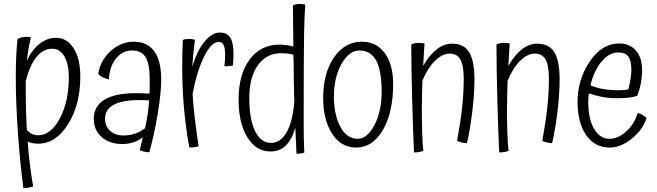

<svg xmlns="http://www.w3.org/2000/svg" viewBox="-20 -747 3368 985"><path d="M118 -80Q130 -66 144.5 -59.5Q159 -53 177 -53Q240 -53 286.5 -139Q333 -225 333 -352Q333 -419 310 -458Q287 -497 248 -497Q202 -497 167.5 -455Q133 -413 112 -331Q112 -321 112 -310.5Q112 -300 112 -290Q112 -231 113.5 -178.5Q115 -126 118 -80ZM122 -21Q126 35 132.5 89.5Q139 144 150 210Q137 214 124.5 216Q112 218 100 218Q83 92 72 -64.5Q61 -221 61 -348Q61 -407 63 -454Q65 -501 70 -547Q81 -553 92 -555.5Q103 -558 116 -558Q123 -558 128 -557.5Q133 -557 139 -555Q131 -524 126 -495.5Q121 -467 118 -436Q144 -492 183 -522.5Q222 -553 268 -553Q324 -553 358 -499Q392 -445 392 -355Q392 -209 329 -109.5Q266 -10 177 -10Q160 -10 146.5 -12.5Q133 -15 122 -21Z M807 -338Q807 -271 789 -162.5Q771 -54 746 34Q735 34 722.5 31.5Q710 29 697 24Q701 8 706.5 -16Q712 -40 713 -43Q692 -26 665 -17Q638 -8 608 -8Q542 -8 501.5 -44Q461 -80 461 -138Q461 -202 516 -235.5Q571 -269 676 -269Q690 -269 704.5 -268.5Q719 -268 747 -267Q748 -279 748 -293.5Q748 -308 748 -341Q748 -419 727 -453.5Q706 -488 657 -488Q608 -488 574.5 -446Q541 -404 539 -340Q517 -345 504.5 -351.5Q492 -358 484 -369Q495 -437 547.5 -485Q600 -533 666 -533Q736 -533 771.5 -484Q807 -435 807 -338ZM519 -138Q519 -99 545 -75.5Q571 -52 613 -52Q644 -52 672.5 -61.5Q701 -71 724 -89Q734 -136 738.5 -168.5Q743 -201 745 -232Q633 -239 576 -215.5Q519 -192 519 -138Z M999 3Q994 5 987.5 6.5Q981 8 973 9Q966 10 961 9.5Q956 9 951 8Q927 -122 919 -258.5Q911 -395 918 -542Q924 -545 931.5 -546Q939 -547 955 -547Q959 -547 963 -546.5Q967 -546 980 -543Q974 -494 971 -462.5Q968 -431 967 -404Q989 -484 1028 -532Q1067 -580 1108 -580Q1145 -580 1161.5 -554Q1178 -528 1178 -470Q1178 -457 1177 -442Q1176 -427 1175 -411Q1168 -409 1158.5 -408Q1149 -407 1131 -407Q1133 -423 1134 -438Q1135 -453 1135 -467Q1135 -501 1127 -516.5Q1119 -532 1102 -532Q1065 -532 1028 -458.5Q991 -385 968 -266Q971 -212 978.5 -147Q986 -82 999 3Z M1541 36Q1533 39 1521.5 40.5Q1510 42 1501 42Q1500 17 1498.5 -16.5Q1497 -50 1495 -92Q1477 -30 1446 0Q1415 30 1368 30Q1293 30 1248.5 -43.5Q1204 -117 1204 -236Q1204 -365 1260.5 -441.5Q1317 -518 1413 -518Q1430 -518 1449.5 -515.5Q1469 -513 1485 -508Q1484 -603 1483.5 -644.5Q1483 -686 1483 -719Q1490 -723 1499 -725Q1508 -727 1516 -727Q1524 -727 1531.5 -726Q1539 -725 1546 -723Q1542 -669 1540 -575Q1538 -481 1538 -127Q1538 -79 1538.5 -44Q1539 -9 1541 36ZM1259 -245Q1259 -135 1288.5 -74.5Q1318 -14 1370 -14Q1419 -14 1450 -67.5Q1481 -121 1490 -224Q1489 -245 1488.5 -270.5Q1488 -296 1487 -348Q1487 -397 1486.5 -421Q1486 -445 1485 -466Q1473 -470 1457 -472Q1441 -474 1421 -474Q1348 -474 1303.5 -413Q1259 -352 1259 -245Z M1638 -244Q1638 -372 1693.5 -452.5Q1749 -533 1837 -533Q1911 -533 1954 -474.5Q1997 -416 1997 -317Q1997 -171 1944.5 -80.5Q1892 10 1807 10Q1730 10 1684 -61Q1638 -132 1638 -244ZM1938 -277Q1938 -384 1910 -436Q1882 -488 1824 -488Q1771 -488 1732 -419Q1693 -350 1693 -251Q1693 -159 1726 -97Q1759 -35 1815 -35Q1864 -35 1901 -105.5Q1938 -176 1938 -277Z M2144 -180Q2144 -127 2146 -63.5Q2148 0 2152 27Q2143 31 2129.5 33Q2116 35 2104 35Q2099 -66 2094.5 -233Q2090 -400 2090 -519Q2098 -523 2107 -525Q2116 -527 2126 -527Q2133 -527 2141 -526.5Q2149 -526 2158 -524Q2158 -522 2155 -480Q2152 -438 2151 -409Q2184 -466 2221 -494.5Q2258 -523 2299 -523Q2360 -523 2387 -479Q2414 -435 2414 -338Q2414 -259 2401.5 -162.5Q2389 -66 2375 -12Q2362 -13 2347.5 -16.5Q2333 -20 2325 -24Q2343 -123 2351 -197.5Q2359 -272 2359 -342Q2359 -411 2342 -441.5Q2325 -472 2287 -472Q2249 -472 2211.5 -435Q2174 -398 2147 -333Q2146 -293 2145 -253.5Q2144 -214 2144 -180Z M2581 -180Q2581 -127 2583 -63.5Q2585 0 2589 27Q2580 31 2566.5 33Q2553 35 2541 35Q2536 -66 2531.5 -233Q2527 -400 2527 -519Q2535 -523 2544 -525Q2553 -527 2563 -527Q2570 -527 2578 -526.5Q2586 -526 2595 -524Q2595 -522 2592 -480Q2589 -438 2588 -409Q2621 -466 2658 -494.5Q2695 -523 2736 -523Q2797 -523 2824 -479Q2851 -435 2851 -338Q2851 -259 2838.5 -162.5Q2826 -66 2812 -12Q2799 -13 2784.5 -16.5Q2770 -20 2762 -24Q2780 -123 2788 -197.5Q2796 -272 2796 -342Q2796 -411 2779 -441.5Q2762 -472 2724 -472Q2686 -472 2648.5 -435Q2611 -398 2584 -333Q2583 -293 2582 -253.5Q2581 -214 2581 -180Z M3009 -309Q3040 -296 3076 -290Q3112 -284 3159 -284Q3171 -284 3184.5 -285.5Q3198 -287 3204 -289Q3211 -318 3215 -343Q3219 -368 3219 -389Q3219 -437 3203 -457.5Q3187 -478 3151 -478Q3105 -478 3066 -431Q3027 -384 3009 -309ZM3251 -167Q3263 -165 3275.5 -158Q3288 -151 3297 -141Q3279 -83 3222 -36.5Q3165 10 3108 10Q3031 10 2987 -54Q2943 -118 2943 -225Q2943 -339 3005.5 -431.5Q3068 -524 3156 -524Q3211 -524 3242.5 -487.5Q3274 -451 3274 -388Q3274 -353 3267.5 -319Q3261 -285 3249 -255Q3230 -249 3204 -246Q3178 -243 3142 -243Q3107 -243 3071 -249.5Q3035 -256 3001 -268Q2999 -256 2998.5 -244.5Q2998 -233 2998 -221Q2998 -138 3027.5 -86.5Q3057 -35 3107 -35Q3151 -35 3193.5 -73.5Q3236 -112 3251 -167Z"/></svg>

Font: Atma Light
Style: Regular
Weight: 300
Designer: Gregori Vincens, Jeremie Hornus, Riccardo Olocco, Yoann Minet.
Foundry: black foundry
Version: Version 1.102;PS 1.100;hotconv 1.0.86;makeotf.lib2.5.63406